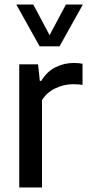

<svg xmlns="http://www.w3.org/2000/svg" viewBox="-20 -828 390 848"><path d="M65 0V-544H148L156 -470.5H162Q186.5 -511.5 224.8 -530.8Q263 -550 306.5 -550Q317 -550 326.8 -549Q336.5 -548 344.5 -546.5V-453Q333.5 -455 322.8 -455.5Q312 -456 300.5 -456Q263 -456 225 -438.2Q187 -420.5 165.5 -385.5V0ZM155 -623.5 52 -808H127L199 -672.5L271 -808H346L243 -623.5Z"/></svg>

Font: Encode Sans SemiCondensed SemiCondensed Medium
Style: Regular
Weight: 500
Width: 4
Designer: Multiple Designers
Foundry: Impallari Type
Version: Version 3.000; ttfautohint (v1.8.3) -l 8 -r 50 -G 200 -x 14 